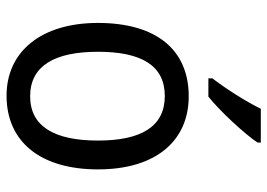

<svg xmlns="http://www.w3.org/2000/svg" viewBox="-135 -671 816 586"><g transform="rotate(90 273.0 -378.0)"><path d="M415 -756V-766H312C290 -721 252 -661 219 -618V-606H275C320 -642 390 -718 415 -756ZM497 -269C497 -448 408 -546 274 -546C131 -546 50 -446 50 -269C50 -95 138 10 272 10C414 10 497 -95 497 -269ZM138 -269C138 -400 179 -473 273 -473C367 -473 409 -400 409 -269C409 -138 367 -62 274 -62C180 -62 138 -138 138 -269Z"/></g></svg>

Font: Noto Sans Lao Looped SemiCondensed
Style: Regular
Weight: 400
Width: 4
Designer: Mark Frömberg, Ben Mitchell
Foundry: The Fontpad Ltd
Version: Version 1.002